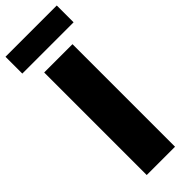

<svg xmlns="http://www.w3.org/2000/svg" viewBox="-323 -971 993 993"><g transform="rotate(-45 173.5 -474.5)"><path d="M-14 -826V-949H361V-826ZM70 -750H277V0H70Z"/></g></svg>

Font: Unbounded
Style: Bold
Weight: 700
Designer: Luke Prowse, Jean-Baptiste Morizot, Fátima Lázaro, Florian Runge
Foundry: NaN
Version: Version 1.700